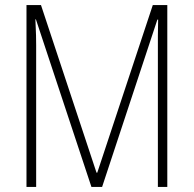

<svg xmlns="http://www.w3.org/2000/svg" viewBox="-20 -785 761 754"><path d="M339 -51 121 -709H119Q121 -669 121.5 -646Q122 -623 122 -608V-51H84V-765H141L359 -107H362L580 -765H637V-51H600V-607Q600 -621 600 -644.5Q600 -668 601 -708H598L381 -51Z"/></svg>

Font: Noto Sans Tamil UI Condensed ExtraLight
Style: Regular
Weight: 200
Width: 3
Designer: Jelle Bosma - Monotype Design Team
Foundry: Monotype Imaging Inc.
Version: Version 2.004; ttfautohint (v1.8.4.7-5d5b)